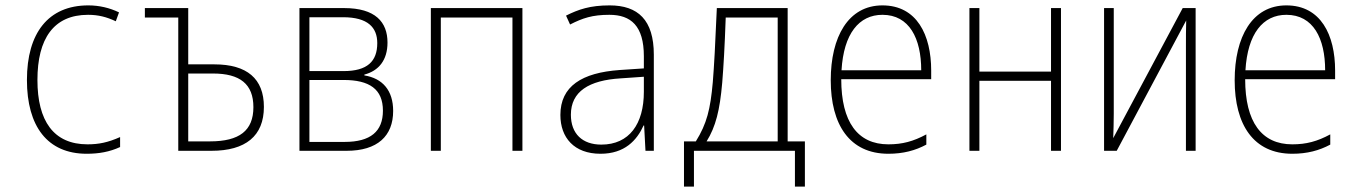

<svg xmlns="http://www.w3.org/2000/svg" viewBox="-20 -560 5040 713"><path d="M302 11C347 11 387 4 426 -14V-51C381 -31 347 -24 305 -24C179 -24 119 -111 119 -263C119 -416 179 -505 307 -505C345 -505 376 -497 410 -481L422 -514C387 -531 348 -540 308 -540C159 -540 80 -437 80 -263C80 -91 156 11 302 11Z M642 0H765C892 0 960 -55 960 -163C960 -268 897 -321 776 -321H679V-530H518V-495H642ZM679 -35V-287H771C871 -287 921 -248 921 -162C921 -75 869 -35 760 -35Z M1092 0H1267C1382 0 1440 -55 1440 -148C1440 -224 1401 -269 1333 -280V-283C1386 -297 1419 -336 1419 -402C1419 -478 1374 -530 1258 -530H1092ZM1129 -296V-496H1254C1346 -496 1381 -458 1381 -400C1381 -332 1344 -296 1256 -296ZM1129 -33V-263H1256C1352 -263 1402 -229 1402 -149C1402 -72 1356 -33 1260 -33Z M1580 0H1617V-495H1883V0H1920V-530H1580Z M2210 11C2300 11 2345 -39 2370 -94H2372L2377 0H2408V-357C2408 -486 2349 -540 2244 -540C2171 -540 2128 -525 2082 -502L2097 -469C2144 -493 2180 -505 2243 -505C2323 -505 2371 -464 2371 -351V-306L2281 -300C2141 -290 2061 -240 2061 -133C2061 -49 2112 11 2210 11ZM2213 -23C2143 -23 2100 -63 2100 -134C2100 -220 2167 -262 2285 -269L2371 -275V-219C2371 -100 2317 -23 2213 -23Z M2520 133H2557V0H2932V133H2969V-35H2905V-530H2642C2636 -391 2632 -316 2627 -255C2618 -154 2605 -101 2564 -35H2520ZM2662 -253C2667 -315 2671 -383 2675 -495H2868V-35H2604C2638 -90 2653 -150 2662 -253Z M3279 11C3334 11 3379 -1 3420 -23V-61C3372 -35 3331 -24 3279 -24C3165 -24 3104 -107 3104 -266H3438V-298C3438 -430 3385 -540 3257 -540C3130 -540 3065 -423 3065 -262C3065 -97 3135 11 3279 11ZM3105 -299C3113 -435 3170 -505 3257 -505C3357 -505 3401 -417 3401 -299Z M3580 0H3617V-260H3883V0H3920V-530H3883V-294H3617V-530H3580Z M4080 0H4127L4385 -484C4384 -450 4384 -421 4384 -386V0H4420V-530H4372L4114 -47C4115 -79 4116 -105 4116 -138V-530H4080Z M4779 11C4834 11 4879 -1 4920 -23V-61C4872 -35 4831 -24 4779 -24C4665 -24 4604 -107 4604 -266H4938V-298C4938 -430 4885 -540 4757 -540C4630 -540 4565 -423 4565 -262C4565 -97 4635 11 4779 11ZM4605 -299C4613 -435 4670 -505 4757 -505C4857 -505 4901 -417 4901 -299Z"/></svg>

Font: Noto Sans Mono ExtraCondensed ExtraLight
Style: Regular
Weight: 200
Width: 2
Designer: Monotype Design Team
Foundry: Monotype Imaging Inc.
Version: Version 2.014